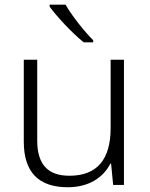

<svg xmlns="http://www.w3.org/2000/svg" viewBox="-20 -786 636 816"><path d="M190.9 -766.1V-757.8C220.2 -716.8 286.6 -645.5 335.9 -606H376V-615.2C338.9 -651.4 282.2 -723.6 258.8 -766.1ZM450.2 -532.2V-242.2C450.2 -106.9 391.6 -39.1 274.9 -39.1C184.6 -39.1 138.2 -85.9 138.2 -189V-532.2H81.1V-184.1C81.1 -54.7 143.6 9.8 268.1 9.8C358.4 9.8 419.4 -32.2 449.2 -90.8H452.1L460.9 0H506.8V-532.2Z"/></svg>

Font: Noto Reveo Sans
Style: Regular
Weight: 300
Designer: Monotype Design Team
Foundry: Monotype Imaging Inc.
Version: Version 2.007